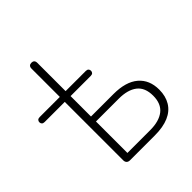

<svg xmlns="http://www.w3.org/2000/svg" viewBox="-195 -848 984 984"><g transform="rotate(-45 297.5 -355.5)"><path d="M188 0Q176 0 169.5 -6.5Q163 -13 163 -25V-448H17Q7 -448 2 -453Q-3 -458 -3 -466Q-3 -474 2 -479Q7 -484 17 -484H163V-689Q163 -700 168.5 -705.5Q174 -711 184 -711Q194 -711 199.5 -705.5Q205 -700 205 -689V-484H351Q361 -484 366 -479Q371 -474 371 -466Q371 -458 366 -453Q361 -448 351 -448H205V-300H368Q457 -300 503.5 -260.5Q550 -221 550 -150Q550 -103 529.5 -69Q509 -35 468.5 -17.5Q428 0 368 0ZM205 -36H370Q435 -36 470.5 -64Q506 -92 506 -150Q506 -209 470.5 -236.5Q435 -264 370 -264H205Z"/></g></svg>

Font: Nunito ExtraLight
Style: Regular
Weight: 200
Designer: Vernon Adams
Foundry: Vernon Adams
Version: Version 3.602